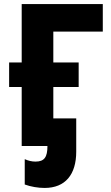

<svg xmlns="http://www.w3.org/2000/svg" viewBox="-20 -720 547 947"><path d="M87 0H214C214 55 199 77 155 77C137 77 120 73 102 65V190C132 201 168 207 200 207C302 207 356 141 356 28V-136H243V-291H368V-412H243V-564H487V-700H87V-412H25V-291H87Z"/></svg>

Font: Fixel Text Bold
Style: Bold
Weight: 700
Width: 4
Designer: AlfaBravo + MacPaw
Foundry: Kyrylo Tkachov, Marchela Mozhyna, Serhii Makarenko, Maria Weinstein, Zakhar Kryvoshyya
Version: Version 1.211